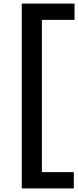

<svg xmlns="http://www.w3.org/2000/svg" viewBox="-20 -828 434 1068"><path d="M101 220V-808H394.5V-717.5H213V129.5H390.5V220Z"/></svg>

Font: Encode Sans Exp Md
Style: Regular
Weight: 500
Width: 7
Designer: Multiple Designers
Foundry: Impallari Type
Version: Version 3.002; ttfautohint (v1.8.3) -l 8 -r 50 -G 200 -x 14 